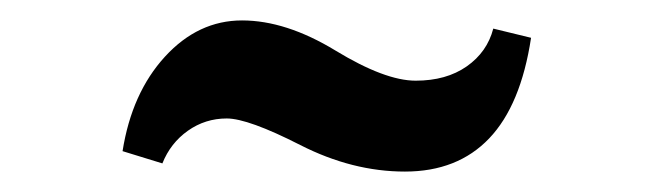

<svg xmlns="http://www.w3.org/2000/svg" viewBox="-20 -390 640 188"><path d="M463 -362 500 -353Q490 -287 459 -254.5Q428 -222 376.5 -222Q325 -222 274 -248Q223 -274 202 -274Q181 -274 164 -262Q147 -250 139 -230L100 -242Q109 -299 141.5 -334.5Q174 -370 217 -370Q260 -370 308.5 -340.5Q357 -311 387 -311Q417 -311 437 -325Q457 -339 463 -362Z"/></svg>

Font: Karma
Style: Bold
Weight: 700
Designer: Joana Correia
Foundry: Indian Type Foundry
Version: Version 1.202;PS 1.0;hotconv 1.0.78;makeotf.lib2.5.61930; tt